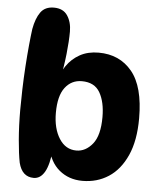

<svg xmlns="http://www.w3.org/2000/svg" viewBox="-55 -828 735 886"><g transform="rotate(5 312.5 -385.5)"><path d="M134 10Q107 10 89.5 -6Q72 -22 64 -54Q56 -94 50.5 -159Q45 -224 45 -298Q45 -339 46.5 -391.5Q48 -444 51.5 -498Q55 -552 59.5 -598.5Q64 -645 68 -674Q77 -724 97.5 -752.5Q118 -781 159 -781Q202 -781 222 -751Q242 -721 242 -677Q242 -633 235.5 -573Q229 -513 216 -451L200 -439Q211 -481 235 -516Q259 -551 296 -571.5Q333 -592 383 -592Q480 -592 537.5 -522.5Q595 -453 595 -306Q595 -203 564 -134Q533 -65 480 -30.5Q427 4 359 4Q296 4 251.5 -33Q207 -70 194 -140L211 -129Q204 -57 184.5 -23.5Q165 10 134 10ZM319 -133Q362 -133 394 -172.5Q426 -212 426 -297Q426 -367 401 -410.5Q376 -454 317 -454Q269 -454 239.5 -415.5Q210 -377 210 -298Q210 -226 239.5 -179.5Q269 -133 319 -133Z"/></g></svg>

Font: DynaPuff Medium
Style: Regular
Weight: 500
Version: Version 2.000